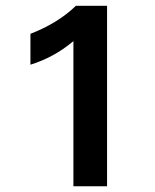

<svg xmlns="http://www.w3.org/2000/svg" viewBox="-20 -648 539 668"><path d="M352.5 0V-627.9H244.1Q181.6 -567.4 85.9 -530.3V-422.9Q168 -448.2 235.4 -504.9V0Z"/></svg>

Font: Namkio Khamti Book
Style: Bold
Weight: 800
Designer: Debbi Hosken
Foundry: SIL International
Version: Version 3.917